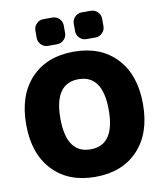

<svg xmlns="http://www.w3.org/2000/svg" viewBox="-102 -1041 959 1133"><g transform="rotate(-10 378.0 -475.0)"><path d="M233 -365Q233 -155 378 -155Q523 -155 523 -365Q523 -575 378 -575Q233 -575 233 -365ZM122 -640Q216 -740 378 -740Q540 -740 634 -640Q728 -540 728 -365Q728 -190 634 -90Q540 10 378 10Q216 10 122 -90Q28 -190 28 -365Q28 -540 122 -640ZM465 -960H521Q544 -960 561 -943Q578 -926 578 -903V-857Q578 -834 561 -817Q544 -800 521 -800H465Q442 -800 425 -817Q408 -834 408 -857V-903Q408 -926 425 -943Q442 -960 465 -960ZM235 -960H291Q314 -960 331 -943Q348 -926 348 -903V-857Q348 -834 331 -817Q314 -800 291 -800H235Q212 -800 195 -817Q178 -834 178 -857V-903Q178 -926 195 -943Q212 -960 235 -960Z"/></g></svg>

Font: Rounded Mplus 1c Black
Style: Regular
Weight: 900
Version: Version 1.059.20150529